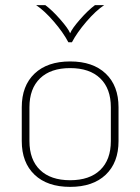

<svg xmlns="http://www.w3.org/2000/svg" viewBox="-20 -720 548 750"><path d="M65 -169V-301Q65 -385 115 -432.5Q165 -480 254 -480Q343 -480 393 -432.5Q443 -385 443 -301V-169Q443 -85 393 -37.5Q343 10 254 10Q165 10 115 -37.5Q65 -85 65 -169ZM413 -169V-301Q413 -374 371.5 -414Q330 -454 254 -454Q178 -454 136.5 -414Q95 -374 95 -301V-169Q95 -96 136.5 -56Q178 -16 254 -16Q330 -16 371.5 -56Q413 -96 413 -169ZM121 -700H157Q184 -680 215.5 -644Q247 -608 254 -590Q261 -608 292.5 -644Q324 -680 351 -700H387Q354 -678 317.5 -635.5Q281 -593 261 -555H247Q227 -593 190.5 -635.5Q154 -678 121 -700Z"/></svg>

Font: KoHo ExtraLight
Style: Regular
Weight: 275
Version: Version 1.000; ttfautohint (v1.6)